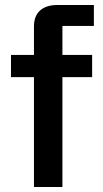

<svg xmlns="http://www.w3.org/2000/svg" viewBox="-20 -749 412 769"><path d="M116 0V-440H24V-529H116V-643Q116 -685 140.5 -707Q165 -729 210 -729H356V-645H230V-529H349V-440H230V0Z"/></svg>

Font: Hubot Sans Condensed ExtraLight Medium
Style: Regular
Weight: 500
Version: Version 2.000